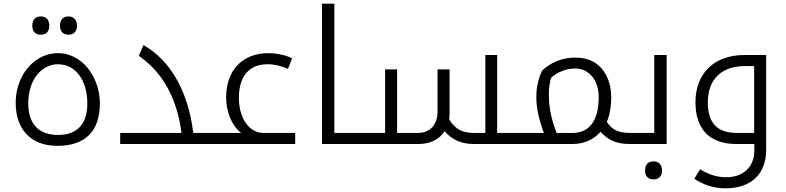

<svg xmlns="http://www.w3.org/2000/svg" viewBox="-20 -780 4255 1040"><path d="M201 -592C230 -592 247 -609 247 -641C247 -673 230 -691 201 -691C176 -691 155 -677 155 -641C155 -604 176 -592 201 -592ZM351 -592C381 -592 397 -611 397 -641C397 -670 381 -691 351 -691C322 -691 305 -673 305 -641C305 -609 322 -592 351 -592Z M291 10C444 10 521 -72 521 -220C521 -311 480 -404 410 -454C373 -480 334 -492 294 -492C210 -492 135 -440 95 -357C75 -315 65 -270 65 -223C65 -76 150 10 291 10ZM294 -49C190 -49 133 -109 133 -220C133 -346 204 -432 293 -432C392 -432 453 -343 453 -218C453 -107 397 -49 294 -49Z M631 -60V0H1131C1134 0 1136 -2 1136 -5V-56C1136 -59 1134 -60 1131 -60H1027C1000 -282 905 -452 757 -536L732 -478C824 -413 885 -330 924 -224C943 -173 956 -118 963 -60Z M1121 0H1579V-60H1406C1332 -60 1274 -137 1274 -250C1274 -367 1330 -432 1429 -432C1466 -432 1503 -423 1540 -407L1562 -464C1533 -479 1485 -492 1433 -492C1298 -492 1205 -404 1205 -253C1205 -172 1236 -99 1286 -60H1121C1118 -60 1116 -59 1116 -56V-5C1116 -2 1118 0 1121 0Z M1927 -60H1791V-760H1724V0H1927C1930 0 1932 -2 1932 -5V-56C1932 -59 1930 -60 1927 -60Z M2548 0H2808C2811 0 2813 -2 2813 -5V-56C2813 -59 2811 -60 2808 -60H2673V-482H2609V-60H2549C2486 -60 2447 -78 2413 -133C2414 -143 2415 -155 2415 -165V-404H2350V-173C2350 -105 2309 -60 2244 -60H2131V-404H2066V-60H1917C1914 -60 1912 -59 1912 -56V-5C1912 -2 1914 0 1917 0H2247C2314 0 2362 -28 2388 -69C2435 -16 2488 0 2548 0Z M2926 -60H2798C2795 -60 2793 -59 2793 -56V-5C2793 -2 2795 0 2798 0H3080C3140 0 3193 -21 3233 -66C3278 -17 3323 0 3393 0H3398C3401 0 3403 -2 3403 -5V-56C3403 -59 3401 -60 3398 -60H3393C3330 -60 3296 -76 3267 -120C3283 -156 3291 -205 3291 -252C3291 -335 3259 -405 3200 -442C3170 -460 3134 -468 3095 -468C3024 -468 2962 -441 2917 -398C2895 -354 2885 -304 2885 -254C2885 -195 2899 -133 2926 -60ZM2953 -267C2953 -304 2957 -338 2967 -361C3004 -391 3047 -409 3096 -409C3170 -409 3223 -346 3223 -254C3223 -128 3173 -60 3082 -60H2995C2965 -136 2953 -202 2953 -267Z M3520 192C3550 192 3566 173 3566 143C3566 114 3550 94 3520 94C3491 94 3474 111 3474 143C3474 175 3491 192 3520 192Z M3388 0H3591V-482H3524V-60H3388C3385 -60 3383 -59 3383 -56V-5C3383 -2 3385 0 3388 0Z M3910 240C4050 240 4130 162 4130 31V-482H4012C3845 -482 3747 -379 3747 -226C3747 -79 3826 0 3967 0H4066V36C4066 122 4008 180 3914 180C3858 180 3816 163 3772 137L3741 188C3787 220 3844 240 3910 240ZM4065 -60H3970C3865 -60 3814 -114 3814 -226C3814 -351 3890 -422 4013 -422H4065Z"/></svg>

Font: Noto Kufi Arabic Light
Style: Regular
Weight: 300
Designer: Monotype Design Team, David Williams, Khaled Hosny
Foundry: Google LLC
Version: Version 2.109